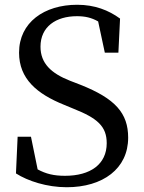

<svg xmlns="http://www.w3.org/2000/svg" viewBox="-20 -770 603 806"><path d="M274 -431C195 -462 150 -504 150 -574C150 -658 215 -702 303 -702C337 -702 364 -696 392 -680L420 -549H477L484 -692C436 -727 378 -750 304 -750C166 -750 60 -676 60 -549C60 -439 135 -376 249 -330L290 -313C388 -274 428 -240 428 -169C428 -80 359 -32 253 -32C206 -32 173 -40 138 -59L110 -196H54L47 -42C97 -10 177 16 260 16C412 16 518 -62 518 -192C518 -295 464 -356 318 -414Z"/></svg>

Font: Source Han Serif JP Medium
Style: Regular
Weight: 500
Designer: Ryoko NISHIZUKA 西塚涼子 (kana & ideographs); Frank Grießhammer (Latin, Greek & Cyrillic); Wenlong ZHANG 张文龙 (bopomofo); San
Foundry: Adobe Systems Incorporated
Version: Version 1.001;PS 1.001;hotconv 16.6.54;makeotf.lib2.5.65590